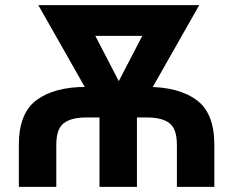

<svg xmlns="http://www.w3.org/2000/svg" viewBox="-20 -731 912 751"><path d="M200.2 0H53.7V-164.6Q53.7 -288.6 123.3 -339.8Q192.9 -391.1 317.4 -391.1H554.7Q679.2 -391.1 748.8 -339.8Q818.4 -288.6 818.4 -164.6V0H671.9V-164.6Q671.9 -226.6 643.1 -249Q614.3 -271.5 554.7 -271.5H317.4Q258.3 -271.5 229.2 -249Q200.2 -226.6 200.2 -164.6ZM634.3 -710.9V-590.8H258.8V-710.9ZM408.7 -344.7 599.1 -710.9H759.3L509.3 -270.5H427.7ZM290.5 -710.9 482.4 -340.8 461.4 -270.5H379.9L129.9 -710.9ZM515.6 -370.1V0H369.1V-370.1Z"/></svg>

Font: RobotoDEMO
Style: Regular
Weight: 400
Designer: Christian Robertson
Foundry: Google
Version: Version 2.136